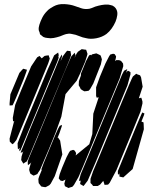

<svg xmlns="http://www.w3.org/2000/svg" viewBox="-20 -942 782 961"><path d="M406 -633 381 -574 364 -538 308 -471 287 -358 259 -280 224 -194 180 -91 171 -78 167 -71 156 -66 148 -63 141 -67 132 -73 129 -81 126 -92 128 -104 137 -133 134 -126 126 -120 120 -115 119 -123V-134L124 -149L165 -247L303 -582L337 -660L354 -678L356 -671L358 -666L355 -658L353 -652L363 -673L370 -683L389 -696L402 -694L411 -693L413 -688L418 -672L415 -661ZM327 -641 160 -241 121 -148 114 -134 104 -128 97 -123 92 -131 86 -141 88 -159 97 -187 93 -180 83 -178 86 -186 94 -205 129 -292 250 -582 277 -648 289 -669 291 -661 283 -635 295 -661 310 -681 316 -688 324 -687 333 -686 334 -678 336 -666ZM267 -634 127 -297 92 -213 83 -191 78 -185 76 -193 80 -201 70 -195 69 -203 68 -225 101 -310 220 -597 251 -665 271 -679 274 -666 271 -653 276 -659 274 -654ZM485 -620 447 -524 431 -496 424 -488 413 -486 402 -485 393 -490 384 -496 381 -503 374 -515 375 -536 385 -564V-565V-573L394 -595L411 -637L426 -665L436 -668L435 -664L441 -670L454 -673L462 -675L473 -670L483 -665L486 -658L490 -645ZM579 -550 397 -112 373 -56 350 -16 342 -7 331 -4 323 -1 313 -6 305 -10 302 -23 308 -45 306 -42 293 -36 283 -38 274 -49 275 -55 279 -71 291 -103 313 -155 325 -178 331 -187 346 -192 354 -188 361 -176 359 -165V-164L360 -165L427 -220L442 -271L447 -373L474 -455L464 -453L461 -462V-505L480 -558L508 -625L526 -660L532 -669L546 -673L554 -671L561 -660L560 -652L556 -636L562 -641H576L586 -637L596 -624L597 -611ZM221 -624 93 -315 62 -241 49 -225 42 -220 37 -225 29 -233 28 -248 50 -333 52 -337 45 -334V-340L44 -352L56 -417L87 -493L136 -610L166 -655L178 -662L185 -654L189 -650L197 -657L203 -662L213 -664L224 -665L226 -657L229 -650L227 -642ZM32 -470 77 -577 91 -593 97 -598 107 -595 115 -593 112 -583 99 -547 60 -452 48 -425 43 -415 28 -414V-425ZM618 -515 459 -131 419 -38 403 -17 398 -11 391 -15 381 -21 382 -27 384 -38 376 -36 377 -44 384 -70 425 -168 546 -461 591 -569 601 -588 609 -592 617 -596 615 -590 611 -577 614 -582 620 -588 625 -586 633 -581V-570ZM683 -383 635 -265 563 -91 529 -27 521 -18 509 -17H503L501 -25L497 -36V-37L481 -18L469 -11H455H446L441 -18L433 -26V-31V-47L446 -85L473 -149L589 -429L625 -515L639 -547L645 -559L662 -573L667 -570L681 -565L686 -555L694 -508L675 -450L682 -452L687 -453L689 -448L693 -434V-424ZM700 -295 644 -96 597 -54 583 -57 578 -58V-63L577 -74L578 -75L571 -67L570 -73V-86L592 -140L665 -317L685 -364L692 -379L703 -374L700 -364L688 -334L691 -332L698 -330L699 -322ZM292 -169 254 -60 234 -23 227 -15 212 -7 207 -5 194 -7 186 -9 181 -16 174 -25 173 -31 172 -46 176 -59 189 -91 187 -95 190 -102 198 -124 257 -267 271 -298 279 -312 290 -317 289 -309 277 -274 268 -252 271 -253 281 -238ZM339 -772Q335 -773 330 -773.5Q325 -774 321 -773Q310 -772 300 -768Q290 -764 280 -760Q265 -755 249 -752Q233 -749 217 -752Q213 -752 207 -753.5Q201 -755 197 -757Q195 -758 192.5 -760.5Q190 -763 188 -764Q187 -766 184.5 -767Q182 -768 181 -770Q180 -772 179 -775Q178 -778 178 -781Q177 -783 175.5 -786Q174 -789 174 -791Q173 -797 174 -804.5Q175 -812 177 -818Q183 -837 192 -854.5Q201 -872 215 -886Q222 -894 230.5 -899.5Q239 -905 248 -910Q271 -923 301.5 -921.5Q332 -920 354 -912Q369 -907 384.5 -901.5Q400 -896 416 -897Q427 -897 437 -901Q447 -905 457 -909Q473 -914 489 -917Q505 -920 522 -919Q526 -918 532 -917Q538 -916 543 -914Q563 -904 567 -882Q568 -878 567.5 -874Q567 -870 567 -866Q566 -858 563.5 -849Q561 -840 558 -833Q550 -815 539 -799.5Q528 -784 513 -772Q491 -756 462 -750.5Q433 -745 411 -751Q393 -754 376 -761.5Q359 -769 339 -772Z"/></svg>

Font: Rubik Marker Hatch
Style: Regular
Weight: 400
Designer: Hubert and Fischer, NaN
Foundry: Hubert & Fischer, NaN
Version: Version 2.200